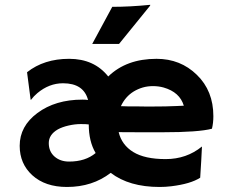

<svg xmlns="http://www.w3.org/2000/svg" viewBox="-20 -762 957 790"><path d="M435.5 -50.8Q360.4 7.3 255.4 7.3Q166 7.3 112.8 -41Q61 -88.4 61 -162.1Q61 -242.7 133.8 -296.9Q208 -352.1 319.3 -352.1Q334 -352.1 342.3 -350.6Q324.2 -419.4 239.3 -419.4Q182.1 -419.4 133.8 -378.9Q118.7 -366.2 107.4 -351.1L106 -352.1L91.3 -464.8Q161.1 -520 264.4 -520Q367.7 -520 425.3 -447.3Q500 -520 624 -520Q722.7 -520 790 -454.1Q857.9 -388.2 857.9 -284.2Q857.9 -255.9 852.1 -232.4Q797.9 -217.8 648.4 -217.8Q602.5 -217.8 567.1 -217.8Q531.7 -217.8 508.1 -218Q484.4 -218.3 468.3 -218.3Q481 -165.5 528.3 -136.5Q575.7 -107.4 661.6 -107.4Q747.6 -107.4 811 -159.2Q808.6 -105 803.7 -30.8Q764.6 -5.4 684.6 4.4Q660.2 7.3 636.7 7.3Q511.2 7.3 435.5 -50.8ZM477.5 -325.2Q490.7 -324.7 508.8 -324.2H544.4Q562.5 -323.7 579.1 -323.7H605.5Q632.8 -323.7 660.2 -324.2L705.1 -325.7Q722.7 -326.2 736.3 -327.1Q719.7 -382.8 653.3 -401.9Q632.3 -407.7 609.6 -407.7Q586.9 -407.7 567.1 -401.9Q547.4 -396 530.3 -385.7Q495.6 -364.3 477.5 -325.2ZM373.5 -132.3Q345.2 -180.2 345.2 -250Q335.4 -251.5 312 -251.5Q288.6 -251.5 262.5 -245.6Q236.3 -239.7 217.8 -229.5Q180.7 -208 180.7 -173.3Q180.7 -138.7 204.3 -117.9Q228 -97.2 264.2 -97.2Q331.5 -97.2 373.5 -132.3ZM441.9 -733.9Q515.1 -733.9 598.1 -742.2L597.7 -738.8L469.7 -581.1H359.4Z"/></svg>

Font: Hammersmith One
Style: Regular
Weight: 400
Designer: Nicole Fally
Foundry: Nicole Fally
Version: Version 1.003